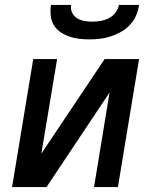

<svg xmlns="http://www.w3.org/2000/svg" viewBox="-20 -760 640 780"><path d="M29 0 115 -520H212L148 -136L405 -520H545L459 0H362L425 -384L169 0ZM343 -600Q322 -600 301 -602.5Q280 -605 260.5 -612Q241 -619 224.5 -630.5Q208 -642 198 -659Q188 -676 186 -697.5Q184 -719 187 -740H269Q266 -723 273 -708.5Q280 -694 293 -686Q306 -678 322 -675Q338 -672 355 -672Q372 -672 389 -675Q406 -678 422 -686Q438 -694 449 -708.5Q460 -723 463 -740H545Q542 -719 533 -697.5Q524 -676 508 -659Q492 -642 471.5 -630.5Q451 -619 429.5 -612Q408 -605 386 -602.5Q364 -600 343 -600Z"/></svg>

Font: Iosevka Custom Medium Oblique
Style: Regular
Weight: 500
Italic angle: -9°
Designer: Belleve Invis
Foundry: Belleve Invis
Version: Version 27.0.1